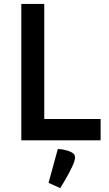

<svg xmlns="http://www.w3.org/2000/svg" viewBox="-20 -717 556 981"><path d="M88.9 -696.8H206.1V-108.9H494.1V0H88.9ZM275.4 44.4Q282.2 44.4 290.5 45.4Q297.4 46.4 306.6 48.1Q315.9 49.8 326.7 53.2Q345.7 59.6 354.5 67.1Q363.3 74.7 363.3 87.4Q363.3 96.2 359.4 108.2Q355.5 120.1 348.1 136.2Q339.8 153.8 329.3 173.1Q318.8 192.4 309.6 208Q298.3 226.6 287.6 244.1L228 217.3L275.4 44.4Z"/></svg>

Font: Doppio One
Style: Regular
Weight: 400
Designer: Szymon Celej
Foundry: Szymon Celej
Version: Version 1.002